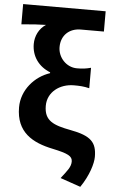

<svg xmlns="http://www.w3.org/2000/svg" viewBox="-65 -840 650 1094"><g transform="rotate(5 260.5 -293.5)"><path d="M437 211C485 141 505 71 505 34C505 -49 472 -84 355 -106C254 -125 201 -146 201 -232C201 -311 270 -362 351 -362C381 -362 407 -361 439 -353V-470C408 -462 390 -460 359 -460C298 -460 250 -513 250 -572C250 -641 298 -682 362 -682H494V-798H22V-682C86 -688 114 -690 162 -691C123 -666 102 -622 102 -577C102 -506 143 -450 209 -424V-419C123 -391 50 -310 50 -210C50 -67 145 -15 262 9C351 28 376 41 376 72C376 103 356 126 321 171Z"/></g></svg>

Font: Noto Sans TC
Style: Bold
Weight: 700
Designer: Ryoko NISHIZUKA 西塚涼子 (kana, bopomofo & ideographs); Paul D. Hunt (Latin, Greek & Cyrillic); Sandoll Communications 산돌커뮤니
Foundry: Adobe
Version: Version 2.004;hotconv 1.0.118;makeotfexe 2.5.65603